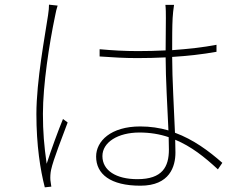

<svg xmlns="http://www.w3.org/2000/svg" viewBox="-20 -779 1040 823"><path d="M227 -755 190 -759C190 -747 189 -733 186 -714C173 -626 136 -433 136 -290C136 -155 153 -50 172 24L200 21C199 14 197 2 196 -7C195 -20 196 -37 199 -51C208 -94 249 -197 270 -254L250 -269C230 -221 198 -133 180 -77C169 -155 164 -213 164 -291C164 -415 191 -591 216 -710C219 -728 223 -742 227 -755ZM703 -191 704 -138C704 -64 676 -11 569 -11C478 -11 419 -48 419 -110C419 -169 485 -211 578 -211C623 -211 665 -204 703 -191ZM726 -758H689C691 -742 691 -720 691 -701L690 -563C651 -561 611 -560 571 -560C513 -560 463 -563 407 -568V-537C465 -533 512 -530 568 -530C609 -530 649 -531 690 -533C690 -444 698 -312 702 -220C664 -231 624 -237 581 -237C455 -237 392 -174 392 -108C392 -33 453 17 582 17C708 17 732 -66 732 -125L731 -180C799 -152 857 -106 914 -53L933 -81C875 -132 809 -181 730 -210C726 -313 718 -440 718 -535C783 -539 847 -546 908 -557V-587C851 -576 786 -569 718 -564C718 -609 718 -668 720 -702C721 -720 723 -737 726 -758Z"/></svg>

Font: Harano Aji Gothic ExtraLight
Style: Regular
Weight: 250
Foundry: Masamichi Hosoda
Version: HaranoAjiGothic-ExtraLight version 20230610;ttx 4.39.4